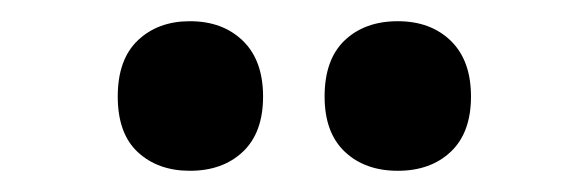

<svg xmlns="http://www.w3.org/2000/svg" viewBox="-20 -777 553 181"><path d="M91 -686Q91 -721 110 -739Q129 -757 159 -757Q190 -757 209 -738.5Q228 -720 228 -686Q228 -652 209 -634Q190 -616 159 -616Q129 -616 110 -633.5Q91 -651 91 -686ZM286 -686Q286 -721 305 -739Q324 -757 355 -757Q386 -757 405 -738.5Q424 -720 424 -686Q424 -652 405 -634Q386 -616 355 -616Q324 -616 305 -634Q286 -652 286 -686Z"/></svg>

Font: Noto Sans Myanmar Condensed ExtraBold
Style: Regular
Weight: 800
Width: 3
Designer: Monotype Design Team
Foundry: Monotype Imaging Inc.
Version: Version 2.107; ttfautohint (v1.8.4.7-5d5b)